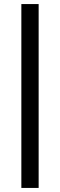

<svg xmlns="http://www.w3.org/2000/svg" viewBox="-20 -763 295 944"><path d="M85 161V-743H170V161Z"/></svg>

Font: Saira SemiCondensed Medium
Style: Regular
Weight: 500
Width: 4
Designer: Hector Gatti with collaboration of the Omnibus-Type team
Foundry: Omnibus-Type
Version: Version 1.101